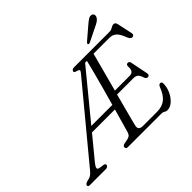

<svg xmlns="http://www.w3.org/2000/svg" viewBox="-246 -1146 1422 1422"><g transform="rotate(-45 464.5 -435.0)"><path d="M714.5 0H364.5Q344.5 0 344.5 -17Q344.5 -31 364.5 -36L399.5 -43Q415.5 -46 425.5 -53.8Q435.5 -61.5 441 -80Q446 -97 460.2 -147.5Q474.5 -198 493.5 -265H253L109.5 -90.5Q91 -67.5 89.5 -55.5Q88 -43.5 105.5 -39.5L144.5 -34Q163.5 -30 159 -16.5Q154 0 131.5 0H-33Q-55.5 0 -51 -16.5Q-47.5 -27.5 -26.5 -34L-4.5 -39.5Q10.5 -43.5 22.8 -54Q35 -64.5 52 -86L506.5 -634.5Q518.5 -649 515 -655.2Q511.5 -661.5 496 -665.5Q470 -671.5 474 -683.5Q478.5 -700 501 -700H869.5Q890 -700 904.5 -709.8Q919 -719.5 932.5 -719.5Q950.5 -719.5 955.5 -696L980.5 -579Q983.5 -566 978.5 -559.2Q973.5 -552.5 965 -551.5Q946.5 -550.5 935.5 -577Q914.5 -632.5 892.8 -650.8Q871 -669 842 -669H673.5Q664.5 -636 651.5 -586.8Q638.5 -537.5 623 -480Q607.5 -422.5 592 -364H746.5Q768.5 -364 778.8 -376.8Q789 -389.5 787.5 -427Q790 -442 803.5 -442Q821 -442 823.5 -425.5L851.5 -286.5Q854 -273.5 848.8 -267.5Q843.5 -261.5 835.5 -261Q820.5 -261 813.5 -278Q803 -311.5 789.8 -321.8Q776.5 -332 752.5 -332H583Q567.5 -273 553.5 -220.5Q539.5 -168 529.5 -130Q519.5 -92 516 -76.5Q505 -32 552.5 -32H702.5Q754 -32 788.8 -58.5Q823.5 -85 847.5 -149.5Q855.5 -166 868 -166Q883.5 -166 883.5 -146Q883 -107 865.8 -70Q848.5 -33 821.5 -9.2Q794.5 14.5 764.5 14.5Q752 14.5 741.5 7.2Q731 0 714.5 0ZM582.5 -666.5 283.5 -302.5H504Q521.5 -364.5 539.8 -431.2Q558 -498 574.2 -559Q590.5 -620 601.5 -666ZM795.5 -846Q817.5 -865.5 834.5 -876.2Q851.5 -887 867.5 -882Q880 -878 883 -866.2Q886 -854.5 878.5 -842.5Q871.5 -829 857.2 -819.8Q843 -810.5 822.5 -801L711.5 -746.5Q698.5 -741 694 -748.5Q691.5 -752.5 694.8 -757.2Q698 -762 702.5 -766.5Z"/></g></svg>

Font: Fraunces 9pt S050 Light
Style: Italic
Weight: 300
Italic angle: -16°
Version: Version 1.000; ttfautohint (v1.8.3)